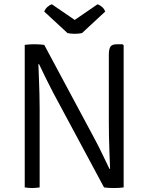

<svg xmlns="http://www.w3.org/2000/svg" viewBox="-20 -898 712 920"><path d="M98.5 -683Q108 -684.5 121.2 -685.2Q134.5 -686 144.5 -686Q156 -686 169 -685.2Q182 -684.5 192 -683L171 -591L164 -590.5Q165 -560 166.5 -523.2Q168 -486.5 169 -448.2Q170 -410 170 -375V0Q160 1.5 151 2.2Q142 3 134 3Q126 3 117 2.2Q108 1.5 98.5 0ZM235 -453.5Q216 -489.5 199.5 -523.5Q183 -557.5 167 -591L130 -637L192 -683L435 -229.5Q454.5 -193 471.5 -157.2Q488.5 -121.5 504.5 -89L541.5 -51.5L478.5 0ZM572.5 -681V0Q563 1.5 551.5 2.2Q540 3 526 3Q511.5 3 499.8 2.2Q488 1.5 478.5 0L500.5 -89H507.5Q506 -125.5 504.5 -165Q503 -204.5 502.2 -243.5Q501.5 -282.5 501.5 -317V-636.5Q501.5 -661.5 508.8 -673.8Q516 -686 541 -686H566.5ZM447.5 -877.5Q457.5 -874.5 468.5 -865.2Q479.5 -856 484 -842.5L373 -739.5Q365.5 -738 356.5 -737Q347.5 -736 338 -736Q328.5 -736 319.5 -737Q310.5 -738 303.5 -739.5L192 -842.5Q197 -856 207.8 -865.2Q218.5 -874.5 228.5 -877.5L338 -802.5Z"/></svg>

Font: Signika Light
Style: Regular
Weight: 300
Designer: Anna Giedry
Foundry: Anna Giedry
Version: Version 2.000